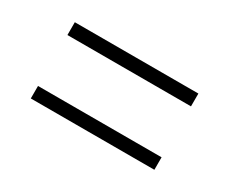

<svg xmlns="http://www.w3.org/2000/svg" viewBox="-52 -546 604 506"><g transform="rotate(30 250.0 -293.0)"><path d="M62 -370V-409H438V-370ZM62 -177V-215H438V-177Z"/></g></svg>

Font: DM Sans 12pt ExtraLight
Style: Regular
Weight: 250
Version: Version 4.004;gftools[0.9.30]